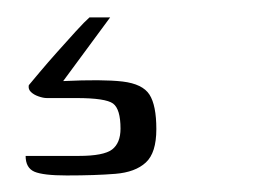

<svg xmlns="http://www.w3.org/2000/svg" viewBox="-20 -22 296 224"><path d="M57.8 182.7Q30.4 182.7 20.1 178.3Q9.9 173.8 9.9 159.9Q14.1 159.9 30.5 159.9Q47 159.9 71.9 159.9Q100.9 159.9 110.8 152.4Q120.6 144.8 120.6 128.1Q120.6 105.3 111.9 98.8Q103.1 92.4 69.2 92.4H34.6Q30.4 92.4 24.8 90.4Q19.3 88.5 16 85.2Q12.7 82 13.6 77.4Q17.5 72.8 26.4 62.1Q35.4 51.4 46.8 38.6Q58.1 25.8 68.5 14.5Q78.8 3.2 84.4 -1.7H108.5L53.7 72.6Q99.5 70.4 122.9 73.1Q146.4 75.9 154.4 88.4Q162.4 100.9 162.4 128.6Q162.4 156.4 150.1 167.6Q137.9 178.9 114.6 180.8Q91.3 182.7 57.8 182.7Z"/></svg>

Font: Genos Thin
Style: Regular
Weight: 100
Designer: Robert E. Leuschke
Foundry: Robert E. Leuschke
Version: Version 1.010